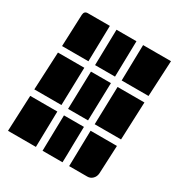

<svg xmlns="http://www.w3.org/2000/svg" viewBox="-123 -575 606 650"><g transform="rotate(30 180.0 -250.0)"><path d="M7 -176 14 -324H117L113 -176ZM243 -176 247 -324H352L346 -176ZM248 -350 251 -490H310H360L353 -350ZM139 -176 143 -324H221L217 -176ZM15 -350 20 -475Q21 -490 35 -490H121L118 -350ZM144 -350 147 -490H225L222 -350ZM0 -10 6 -150H112Q111 -127 110.5 -80Q110 -33 109 -10ZM239 -10 242 -150H345L340 -40Q339 -27 330.5 -18.5Q322 -10 310 -10ZM135 -10 138 -150H216Q215 -127 214.5 -80Q214 -33 213 -10Z"/></g></svg>

Font: PrimecolorB
Style: Medium
Weight: 500
Designer: gluk
Foundry: gluk
Version: Version 0.672